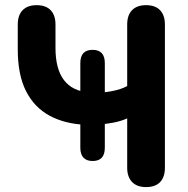

<svg xmlns="http://www.w3.org/2000/svg" viewBox="-20 -734 746 762"><path d="M559.8 8.5Q523.5 8.5 504.1 -11.8Q484.8 -32 484.8 -68.5V-264.2Q460.8 -253.2 428.4 -247Q396 -240.8 367.2 -239.8L396 -258.5V-147.5Q396 -95 347.5 -95Q324 -95 311.4 -108.2Q298.8 -121.5 298.8 -147.5V-258.5L321.8 -238.5Q237 -242.2 176.5 -275Q116 -307.8 83.2 -372.5Q50.5 -437.2 50.5 -537.8V-636.5Q50.5 -673.8 69.9 -693.6Q89.2 -713.5 125.5 -713.5Q161.8 -713.5 181 -693.6Q200.2 -673.8 200.2 -636.5V-543.8Q200.2 -460.2 233.8 -416.2Q267.2 -372.2 334 -367L298.8 -355.8V-483.8Q298.8 -536.2 347.5 -536.2Q371.5 -536.2 383.8 -523Q396 -509.8 396 -483.8V-355.8L358.5 -365.8Q389.8 -365.8 425 -372.5Q460.2 -379.2 484.8 -392.5V-636.5Q484.8 -673.8 504.1 -693.6Q523.5 -713.5 559.8 -713.5Q596 -713.5 615.2 -693.6Q634.5 -673.8 634.5 -636.5V-68.5Q634.5 -32 615.8 -11.8Q597 8.5 559.8 8.5Z"/></svg>

Font: Nunito ExtraLight
Style: Regular
Weight: 200
Designer: Vernon Adams
Foundry: Vernon Adams
Version: Version 3.602;April 4, 2023;FontCreator 14.0.0.2856 64-bit